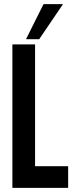

<svg xmlns="http://www.w3.org/2000/svg" viewBox="-20 -910 365 930"><path d="M169.9 -720.2H106L190.9 -890.1H285.2ZM40 0V-694.8H149.9V-105H310.1V0Z"/></svg>

Font: Horta
Style: Regular
Weight: 600
Width: 3
Version: Version 0.11